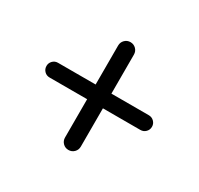

<svg xmlns="http://www.w3.org/2000/svg" viewBox="-118 -756 841 812"><g transform="rotate(30 302.0 -350.0)"><path d="M302.7 -86.9Q286.6 -86.9 275.4 -98.1Q264.2 -109.4 264.2 -125.5V-312.5H80.6Q65.4 -312.5 55.2 -323Q44.9 -333.5 44.9 -348.6Q44.9 -363.3 55.2 -373.8Q65.4 -384.3 80.6 -384.3H264.2V-574.7Q264.2 -590.8 275.4 -602.1Q286.6 -613.3 302.7 -613.3Q318.8 -613.3 330.1 -602.1Q341.3 -590.8 341.3 -574.7V-384.3H523.9Q539.1 -384.3 549.6 -373.8Q560.1 -363.3 560.1 -348.6Q560.1 -333.5 549.6 -323Q539.1 -312.5 523.9 -312.5H341.3V-125.5Q341.3 -109.4 330.1 -98.1Q318.8 -86.9 302.7 -86.9Z"/></g></svg>

Font: Cutive
Style: Regular
Weight: 400
Version: Version 1.100; ttfautohint (v1.8.4.7-5d5b)